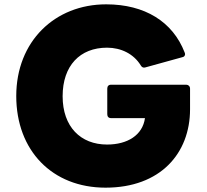

<svg xmlns="http://www.w3.org/2000/svg" viewBox="-20 -808 954 886"><path d="M467 58C720 58 857 -100 857 -304V-399C857 -410 849 -417 840 -417H492C481 -417 475 -410 475 -399V-281C475 -270 481 -263 492 -263H649C638 -184 568 -141 474 -141C352 -141 269 -223 269 -364C269 -505 349 -588 474 -588C539 -588 597 -559 629 -507C633 -500 638 -496 645 -496C647 -496 649 -497 651 -497L821 -544C829 -545 834 -551 834 -558C834 -561 833 -563 832 -566C777 -708 648 -788 470 -788C233 -788 55 -617 55 -365C55 -113 221 58 467 58Z"/></svg>

Font: LINE Seed JP_OTF ExtraBold
Style: Regular
Weight: 800
Designer: LY Corporation & Fontrix & Fontworks
Version: Version 1.013